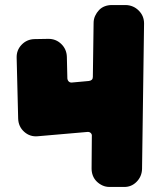

<svg xmlns="http://www.w3.org/2000/svg" viewBox="-20 -699 639 761"><path d="M130 -159Q99 -156 76 -176.5Q53 -197 52 -229L46 -470Q45 -500 65.5 -521.5Q86 -543 116 -544L172 -545Q202 -545 223 -524.5Q244 -504 245 -474L247 -388Q248 -380 253 -375.5Q258 -371 266 -372L332 -378Q348 -380 348 -394L351 -608Q351 -623 357 -636Q363 -649 372.5 -659Q382 -669 395 -674Q408 -679 423 -679H479Q509 -678 530 -657Q551 -636 551 -606L543 -29Q542 1 521 22Q500 43 470 42H414Q399 42 386 36Q373 30 363 20Q353 10 348 -3Q343 -16 343 -31L344 -159Q345 -167 339.5 -172Q334 -177 326 -176Z"/></svg>

Font: d puntillas B to tiptoe
Style: Regular
Weight: 400
Designer: deFharo
Foundry: deFharo.com
Version: Version 1.001 2012